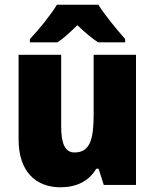

<svg xmlns="http://www.w3.org/2000/svg" viewBox="-20 -786 658 816"><path d="M398 -766H222C197 -724 141 -655 107 -620V-606H224C253 -625 277 -648 309 -679C341 -648 368 -625 397 -606H512V-620C476 -661 426 -721 398 -766ZM558 -553H378V-300C378 -197 364 -138 297 -138C256 -138 240 -176 240 -249V-553H59V-193C59 -56 133 10 237 10C302 10 357 -14 389 -69H399L421 0H558Z"/></svg>

Font: Noto Sans Thai SemCond Blk
Style: Regular
Weight: 900
Width: 4
Designer: Monotype Design Team
Foundry: Monotype Imaging Inc.
Version: Version 2.002